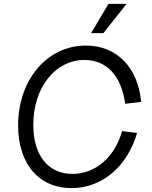

<svg xmlns="http://www.w3.org/2000/svg" viewBox="-20 -950 783 986"><path d="M347 16C503 16 633 -93 684 -267L607 -277C570 -143 470 -57 352 -57C227 -57 151 -152 151 -309C151 -500 263 -642 414 -642C528 -642 603 -561 623 -417L705 -427C688 -605 579 -716 421 -716C222 -716 73 -540 73 -306C73 -109 179 16 347 16ZM448 -780H511L630 -930H537Z"/></svg>

Font: Uncut Sans
Style: Italic
Weight: 400
Italic angle: -11°
Designer: Kasper Nordkvist
Foundry: UNCUT.wtf
Version: Version 1.304;Glyphs 3.2 (3246)